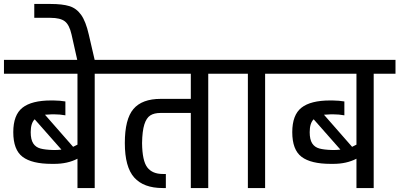

<svg xmlns="http://www.w3.org/2000/svg" viewBox="-30 -949 2016 969"><path d="M558 -647V-577H448V0H361V-148Q311 -122 244 -122H231Q131 -122 84 -157.5Q37 -193 37 -282Q37 -369 83.5 -405.5Q130 -442 228 -442H240Q255 -442 272 -440.5Q289 -439 300 -437V-367Q272 -372 244 -372H232Q219 -372 197 -370L339 -208L361 -219V-577H-10V-647ZM251 -192Q262 -192 280 -194L145 -347Q125 -327 125 -282Q125 -245 137.5 -225.5Q150 -206 174 -199.5Q198 -193 238 -192Z M331 -775Q320 -824 297 -841.5Q274 -859 225 -859H143V-929H225Q285 -929 320.5 -918Q356 -907 379.5 -874Q403 -841 418 -775L450 -637H362Z M1131 -647V-577H1021V0H933V-379H781Q748 -379 728.5 -366.5Q709 -354 698.5 -321Q688 -288 687 -227Q688 -137 713.5 -104Q739 -71 791 -71H807V0H791Q695 0 647.5 -53Q600 -106 600 -227Q600 -348 643.5 -399Q687 -450 781 -450H933V-577H538V-647Z M1418 -577H1308V0H1221V-577H1111V-647H1418Z M1966 -647V-577H1856V0H1769V-148Q1719 -122 1652 -122H1639Q1539 -122 1492 -157.5Q1445 -193 1445 -282Q1445 -369 1491.5 -405.5Q1538 -442 1636 -442H1648Q1663 -442 1680 -440.5Q1697 -439 1708 -437V-367Q1680 -372 1652 -372H1640Q1627 -372 1605 -370L1747 -208L1769 -219V-577H1398V-647ZM1659 -192Q1670 -192 1688 -194L1553 -347Q1533 -327 1533 -282Q1533 -245 1545.5 -225.5Q1558 -206 1582 -199.5Q1606 -193 1646 -192Z"/></svg>

Font: Biryani
Style: Regular
Weight: 400
Designer: Dan Reynolds and Mathieu Réguer
Foundry: Dan Reynolds and Mathieu Réguer
Version: Version 1.004; ttfautohint (v1.1) -l 5 -r 5 -G 72 -x 0 -D la